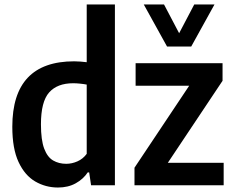

<svg xmlns="http://www.w3.org/2000/svg" viewBox="-20 -828 1042 858"><path d="M239 10Q184 10 137.5 -17Q91 -44 63 -103.8Q35 -163.5 35 -261.5Q35 -554 311.5 -554Q325.5 -554 340 -552.8Q354.5 -551.5 367.5 -550V-808H493.5V0H387L378.5 -57.5H372Q352 -27.5 318.2 -8.8Q284.5 10 239 10ZM276 -96Q301.5 -96 326.2 -107Q351 -118 367.5 -140.5V-450Q355 -452.5 338.2 -454.2Q321.5 -456 307 -456Q236 -456 199.5 -414.8Q163 -373.5 163 -272.5Q163 -202 177.5 -163.8Q192 -125.5 217.5 -110.8Q243 -96 276 -96ZM581 0V-78.5L825.5 -445H586V-545.5H974.5V-467L730 -100.5H979.5V0ZM726.5 -620 622.5 -808H713L780.5 -679.5L848 -808H938.5L834.5 -620Z"/></svg>

Font: Encode Sans SmCnd SmBold
Style: Regular
Weight: 600
Width: 4
Designer: Multiple Designers
Foundry: Impallari Type
Version: Version 3.002; ttfautohint (v1.8.3) -l 8 -r 50 -G 200 -x 14 